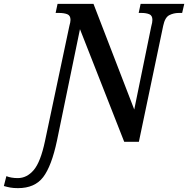

<svg xmlns="http://www.w3.org/2000/svg" viewBox="-173 -734 974 994"><path d="M-80 240Q7 240 50.5 183Q94 126 122 -6L241 -583L470 0H546L672 -601Q681 -644 703.5 -655.5Q726 -667 753 -667H770L781 -714H555L545 -667H560Q583 -667 599.5 -660.5Q616 -654 616 -631Q616 -618 610 -597L522 -167L311 -714H125L115 -667H132Q158 -667 175 -660.5Q192 -654 192 -631Q192 -620 186 -599L60 -4Q37 105 1.5 146.5Q-34 188 -81 188Q-115 188 -140 178L-153 229Q-136 234 -119.5 237Q-103 240 -80 240Z"/></svg>

Font: Noto Serif SemiCondensed Semi
Style: Italic
Weight: 600
Width: 4
Italic angle: -12°
Designer: Monotype Design Team
Foundry: Monotype Imaging Inc.
Version: Version 1.901